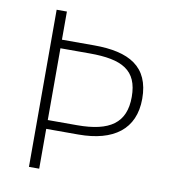

<svg xmlns="http://www.w3.org/2000/svg" viewBox="-76 -726 714 793"><g transform="rotate(10 281.0 -329.5)"><path d="M98 0H141V-167H276C423 -167 510 -230 510 -358C510 -493 423 -541 276 -541H141V-659H98ZM141 -204V-505H264C400 -505 466 -470 466 -358C466 -249 401 -204 264 -204Z"/></g></svg>

Font: Source Sans Pro Light
Style: Regular
Weight: 300
Designer: Paul D. Hunt
Foundry: Adobe Systems Incorporated
Version: Version 3.006;hotconv 1.0.111;makeotfexe 2.5.65597